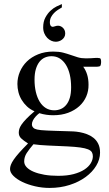

<svg xmlns="http://www.w3.org/2000/svg" viewBox="-20 -716 540 953"><path d="M481.9 -407.7Q481.9 -405.3 481 -398.7Q480 -392.1 477.5 -388.7Q475.1 -386.7 470.9 -386Q466.8 -385.3 461.9 -384.8Q456.5 -384.3 450.2 -384.8H393.1Q405.8 -367.7 412.6 -345.5Q419.4 -323.2 419.4 -295.4Q419.9 -264.6 408.2 -237.3Q396.5 -210 373.8 -189.2Q351.1 -168.5 318.4 -156.2Q285.6 -144 243.7 -144Q226.6 -144 209.5 -146.5Q192.4 -148.9 175.3 -154.3Q165.5 -147 156.7 -137.2Q147.9 -127.4 143.1 -117.4Q138.2 -107.4 138.4 -97.9Q138.7 -88.4 146 -81.5Q148.9 -78.6 153.1 -76.7Q157.2 -74.7 164.6 -73Q171.9 -71.3 183.6 -70.1Q195.3 -68.8 213.6 -68.1Q231.9 -67.4 258.1 -66.4Q284.2 -65.4 320.3 -64.5Q329.1 -64.5 344 -63.7Q358.9 -63 376.5 -59.8Q394 -56.6 411.6 -50Q429.2 -43.5 443.8 -32Q458.5 -20.5 467.5 -2.4Q476.6 15.6 476.6 41.5Q476.6 75.2 457.5 106.7Q438.5 138.2 404.8 162.8Q371.1 187.5 325.4 202.1Q279.8 216.8 226.1 216.8Q189 216.8 153.6 208.5Q118.2 200.2 90.8 187Q63.5 173.8 46.6 157Q29.8 140.1 29.8 123Q29.8 113.3 33.9 102.1Q38.1 90.8 48.1 76.2Q58.1 61.5 75.4 42Q92.8 22.5 119.1 -3.9Q96.7 -18.1 85 -29.3Q73.2 -40.5 73.2 -57.6Q73.2 -66.4 75.9 -75.9Q78.6 -85.4 86.9 -97.7Q95.2 -109.9 110.6 -126Q126 -142.1 151.4 -163.6Q129.9 -172.9 114 -187.7Q98.1 -202.6 87.4 -220.5Q76.7 -238.3 71.5 -258.5Q66.4 -278.8 66.4 -299.3Q66.4 -330.6 78.6 -359.6Q90.8 -388.7 113.5 -410.9Q136.2 -433.1 169.4 -446.5Q202.6 -460 244.1 -460Q272.9 -460 293.5 -454.6Q314 -449.2 331.3 -443.1Q348.6 -437 366.2 -431.6Q383.8 -426.3 406.7 -426.3Q421.9 -426.3 431.9 -427Q441.9 -427.7 449.2 -428.2Q456.5 -428.7 462.4 -428.7Q468.8 -428.7 475.6 -427.2Q481.9 -425.8 481.9 -407.7ZM333 -282.7Q333 -317.4 326.4 -345.7Q319.8 -374 307.1 -394.3Q294.4 -414.6 276.6 -425.8Q258.8 -437 235.8 -437Q218.3 -437 202.9 -430.4Q187.5 -423.8 176 -409.4Q164.6 -395 158 -373Q151.4 -351.1 151.4 -320.3Q151.4 -287.1 158 -259.3Q164.6 -231.4 177 -211.2Q189.5 -190.9 207.5 -179.7Q225.6 -168.5 249 -168.5Q266.6 -168.5 282 -175Q297.4 -181.6 308.8 -195.6Q320.3 -209.5 326.7 -231Q333 -252.4 333 -282.7ZM440.9 59.6Q440.9 47.9 435.8 39.3Q430.7 30.8 416.7 25.1Q402.8 19.5 378.7 16.1Q354.5 12.7 315.9 10.7Q260.7 8.3 218.3 6.3Q175.8 4.4 146 0Q125 24.4 112.5 43.7Q100.1 63 100.1 85.4Q100.1 101.1 112.3 114Q124.5 127 147 136.5Q169.4 146 200.4 151.4Q231.4 156.7 269 156.7Q313 156.7 345.2 148.2Q377.4 139.6 398.7 125.7Q419.9 111.8 430.4 94.5Q440.9 77.1 440.9 59.6ZM194.3 -580.1Q194.3 -608.4 205.1 -628.7Q215.8 -648.9 230.5 -662.6Q245.1 -676.3 261 -684.1Q276.9 -691.9 287.1 -695.8V-679.2Q277.8 -673.8 267.3 -667Q256.8 -660.2 248 -651.1Q239.3 -642.1 233.4 -630.9Q227.5 -619.6 227.5 -605Q227.5 -598.1 229 -593.8Q230.5 -589.4 232.7 -586.9Q234.9 -584.5 237.3 -583.7Q239.7 -583 241.2 -583Q245.6 -583 253.4 -585.7Q261.2 -588.4 268.1 -588.4Q274.4 -588.4 280.8 -585.7Q287.1 -583 292.2 -578.1Q297.4 -573.2 300.5 -566.2Q303.7 -559.1 303.7 -549.8Q303.7 -539.6 299.1 -531.7Q294.4 -523.9 287.4 -518.8Q280.3 -513.7 272.2 -511.2Q264.2 -508.8 256.8 -508.8Q245.6 -508.8 234.6 -513.7Q223.6 -518.6 214.6 -527.8Q205.6 -537.1 200 -550.3Q194.3 -563.5 194.3 -580.1Z"/></svg>

Font: Doulos SIL
Style: Regular
Weight: 400
Designer: Walt Agee, Victor Gaultney, Peter Martin, Debbi Hosken
Foundry: SIL International
Version: Version 4.110; 2011; Maintenance release